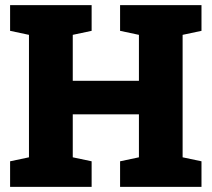

<svg xmlns="http://www.w3.org/2000/svg" viewBox="-20 -731 828 751"><path d="M338.4 -100.1V0H19.5V-100.1L93.3 -115.7V-594.7L19.5 -610.4V-710.9H338.4V-610.4L264.6 -594.7V-415H523.4V-594.7L449.7 -610.4V-710.9H768.1V-610.4L694.3 -594.7V-115.7L768.1 -100.1V0H449.7V-100.1L523.4 -115.7V-283.7H264.6V-115.7Z"/></svg>

Font: Battambang Black
Style: Regular
Weight: 900
Designer: Danh Hong
Version: Version 8.002; ttfautohint (v1.8.3)